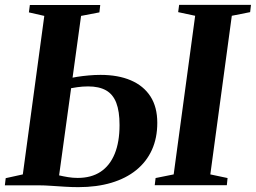

<svg xmlns="http://www.w3.org/2000/svg" viewBox="-28 -763 1054 791"><path d="M294.5 8Q268 8 239.2 6.2Q210.5 4.5 182.5 2.5Q154.5 0.5 131.5 0.5H-8L-4.5 -29L66 -44.5L154.5 -697.5L91 -712L95 -742.5H385L381.5 -712L306 -697.5L215.5 -40.5Q232.5 -36.5 252.5 -33.2Q272.5 -30 292 -30Q348 -30 386.2 -55.2Q424.5 -80.5 444.5 -129.2Q464.5 -178 464.5 -248Q464.5 -304.5 451 -339.5Q437.5 -374.5 408.8 -390.8Q380 -407 335 -407Q312 -407 290.2 -403.8Q268.5 -400.5 252 -397.5L254.5 -439Q268 -443 290 -446.5Q312 -450 337 -452.2Q362 -454.5 386 -454.5Q459 -454.5 511.2 -432Q563.5 -409.5 591.8 -365.8Q620 -322 620 -257Q620 -194.5 597.8 -145.5Q575.5 -96.5 533.2 -62.2Q491 -28 430.8 -10Q370.5 8 294.5 8ZM609.5 0 613 -29.5 687.5 -44.5 776 -698 706 -713 710 -743H1006L1002.5 -713L927 -698L838.5 -44.5L909.5 -29.5L906.5 0Z"/></svg>

Font: Merriweather 96pt
Style: Bold Italic
Weight: 700
Italic angle: -7.8°
Version: Version 2.101